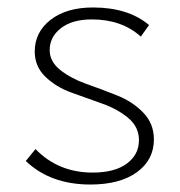

<svg xmlns="http://www.w3.org/2000/svg" viewBox="-20 -488 483 514"><path d="M352 -113Q352 -148 323.5 -172Q295 -196 254 -210.5Q213 -225 171.5 -240Q130 -255 101.5 -282.5Q73 -310 73 -350Q73 -402 115.5 -435Q158 -468 229 -468Q323 -468 379 -421L357 -390Q306 -436 226 -436Q173 -436 143 -412.5Q113 -389 113 -354Q113 -323 141.5 -300.5Q170 -278 211 -263.5Q252 -249 293.5 -232.5Q335 -216 363.5 -186.5Q392 -157 392 -115Q392 -60 346.5 -27Q301 6 222 6Q115 6 49 -57L75 -89Q136 -26 228 -26Q287 -26 319.5 -50Q352 -74 352 -113Z"/></svg>

Font: EauTestSC Light
Style: Regular
Weight: 300
Designer: Christian Thalmann (Catharsis Fonts)
Version: Version 0.001;PS 000.001;hotconv 1.0.88;makeotf.lib2.5.64775